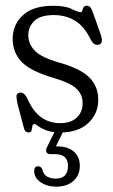

<svg xmlns="http://www.w3.org/2000/svg" viewBox="-20 -460 402 682"><path d="M194.5 -22.5Q231.5 -22.5 252.5 -42.2Q273.5 -62 273.5 -93Q273.5 -123.5 252.5 -144.2Q231.5 -165 171.5 -183Q88.5 -207 56.8 -240.2Q25 -273.5 25 -322.5Q25 -372 61.2 -405.8Q97.5 -439.5 169 -439.5Q212.5 -439.5 234.2 -428.2Q256 -417 266.5 -417Q271 -417 272.5 -422.8Q274 -428.5 276.8 -434Q279.5 -439.5 288 -439.5Q294.5 -439.5 299.5 -435.2Q304.5 -431 309 -418.5L338 -337Q347.5 -308.5 334 -302.5Q315.5 -294.5 302.5 -319Q279.5 -366.5 246.5 -386.5Q213.5 -406.5 171 -406.5Q123 -406.5 101.8 -385.5Q80.5 -364.5 80.5 -335Q80.5 -303.5 104 -279.5Q127.5 -255.5 191 -237.5Q267 -216 298 -184.2Q329 -152.5 329 -105.5Q329 -56 293.5 -22.8Q258 10.5 195 10.5Q163.5 10.5 144.5 3Q125.5 -4.5 115.8 -12Q106 -19.5 102 -19.5Q96 -19.5 95 -12Q94 -4.5 92.2 3Q90.5 10.5 81.5 10.5Q68 10.5 64.5 -6.5L42.5 -90Q38 -110 38.5 -118.5Q39 -127 47 -130Q64 -136 77 -110.5Q114 -22.5 194.5 -22.5ZM182 -8H212L178.5 60Q181.5 60 184.5 60Q220.5 60 242 78.2Q263.5 96.5 263.5 129Q263.5 162.5 240.8 182.8Q218 203 180 203Q147 203 124.2 187.2Q101.5 171.5 101.5 148Q101.5 130.5 115 130.5Q126 130.5 130.5 142.5Q134.5 160.5 148 167.5Q161.5 174.5 177.5 174.5Q221.5 174.5 221.5 129.5Q221.5 87.5 175.5 87.5H158.5Q148 87.5 145 80.2Q142 73 146.5 63.5Z"/></svg>

Font: Fraunces 144pt S100 Light
Style: Regular
Weight: 300
Version: Version 1.000; ttfautohint (v1.8.3)